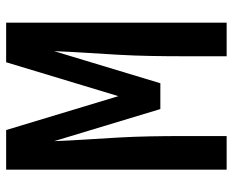

<svg xmlns="http://www.w3.org/2000/svg" viewBox="-88 -688 775 640"><g transform="rotate(-90 300.0 -367.5)"><path d="M55 0V-735H187L300 -361L413 -735H545V0H433V-147Q433 -201 434 -254.5Q435 -308 438 -361.5Q441 -415 444.5 -468.5Q448 -522 450 -575L343 -221H257L150 -575Q152 -522 155.5 -468.5Q159 -415 162 -361.5Q165 -308 166 -254.5Q167 -201 167 -147V0Z"/></g></svg>

Font: Iosevka Extended
Style: Bold
Weight: 700
Width: 7
Monospace: yes
Designer: Belleve Invis
Foundry: Belleve Invis
Version: Version 32.5.0; ttfautohint (v1.8.4)